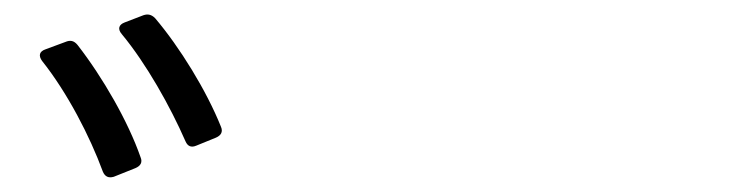

<svg xmlns="http://www.w3.org/2000/svg" viewBox="-20 -886 1040 265"><path d="M278 -696C285 -699 288 -704 285 -711C265 -761 228 -821 194 -861C189 -866 184 -867 178 -865L152 -855C144 -852 142 -846 148 -839C182 -798 215 -739 236 -691C239 -684 244 -682 251 -685ZM167 -654C174 -657 177 -662 174 -669C157 -718 122 -779 87 -824C82 -830 77 -831 70 -828L43 -818C34 -815 33 -809 38 -802C73 -758 104 -698 122 -649C125 -642 130 -640 137 -642Z"/></svg>

Font: LINE Seed JP App_OTF Regular
Style: Regular
Weight: 400
Designer: LY Corporation & Fontrix & Fontworks
Version: Version 1.002